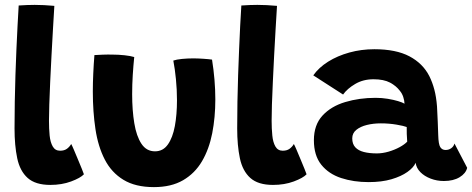

<svg xmlns="http://www.w3.org/2000/svg" viewBox="-20 -737 1932 786"><path d="M323.5 -23.5Q309.5 -8.5 271.2 5.8Q233 20 186 20Q125 20 93.2 -8.5Q61.5 -37 50.5 -89.2Q39.5 -141.5 39.5 -211Q39.5 -265.5 40.5 -320.5Q41.5 -375.5 43.2 -429.5Q45 -483.5 47.2 -534.2Q49.5 -585 51.8 -630.8Q54 -676.5 56.5 -714.5Q92 -717 122 -717Q141.5 -717 160.5 -716Q179.5 -715 202.5 -713Q200 -669.5 196.8 -616.8Q193.5 -564 190.8 -509Q188 -454 185.5 -402.5Q183 -351 181.8 -309.2Q180.5 -267.5 180.5 -242.5Q180.5 -210 183.2 -182.2Q186 -154.5 196 -137.2Q206 -120 226 -120Q243 -120 253.8 -127.8Q264.5 -135.5 271.5 -147.5Q275 -141.5 282.5 -123.8Q290 -106 299 -84.5Q308 -63 315 -45.8Q322 -28.5 323.5 -23.5Z M689.5 -489Q702 -493.5 725.2 -495.8Q748.5 -498 770.5 -498Q789 -498 811.5 -496.5Q834 -495 848 -493Q854.5 -452.5 858 -411.2Q861.5 -370 861.5 -330Q861.5 -256.5 848.8 -191.5Q836 -126.5 807 -77Q778 -27.5 729.5 0.8Q681 29 610 29Q534.5 29 485.5 -0.8Q436.5 -30.5 409 -83.8Q381.5 -137 370.8 -208.2Q360 -279.5 360 -362Q360 -398.5 361.8 -436.2Q363.5 -474 366.5 -511.5Q379.5 -512.5 400.8 -513.2Q422 -514 439.5 -513.5Q464.5 -513.5 489.8 -510.8Q515 -508 529.5 -503.5Q526 -469.5 523.5 -430.2Q521 -391 521 -351.5Q521 -285.5 529.8 -232.5Q538.5 -179.5 559 -148.5Q579.5 -117.5 614.5 -117.5Q647.5 -117.5 667.2 -145.5Q687 -173.5 695.8 -220.8Q704.5 -268 704.5 -326.5Q704.5 -370.5 700.2 -413.2Q696 -456 689.5 -489Z M1235 -23.5Q1221 -8.5 1182.8 5.8Q1144.5 20 1097.5 20Q1036.5 20 1004.8 -8.5Q973 -37 962 -89.2Q951 -141.5 951 -211Q951 -265.5 952 -320.5Q953 -375.5 954.8 -429.5Q956.5 -483.5 958.8 -534.2Q961 -585 963.2 -630.8Q965.5 -676.5 968 -714.5Q1003.5 -717 1033.5 -717Q1053 -717 1072 -716Q1091 -715 1114 -713Q1111.5 -669.5 1108.2 -616.8Q1105 -564 1102.2 -509Q1099.5 -454 1097 -402.5Q1094.5 -351 1093.2 -309.2Q1092 -267.5 1092 -242.5Q1092 -210 1094.8 -182.2Q1097.5 -154.5 1107.5 -137.2Q1117.5 -120 1137.5 -120Q1154.5 -120 1165.2 -127.8Q1176 -135.5 1183 -147.5Q1186.5 -141.5 1194 -123.8Q1201.5 -106 1210.5 -84.5Q1219.5 -63 1226.5 -45.8Q1233.5 -28.5 1235 -23.5Z M1489 8.5Q1427.5 8.5 1376.5 -8.2Q1325.5 -25 1295.2 -62.8Q1265 -100.5 1265 -163Q1265 -225.5 1300.2 -263.8Q1335.5 -302 1393.2 -319.2Q1451 -336.5 1517.5 -336.5Q1543.5 -336.5 1567.5 -332.5Q1591.5 -328.5 1609.8 -323Q1628 -317.5 1636 -312.5Q1635.5 -325.5 1630.8 -340Q1626 -354.5 1617.5 -364.5Q1602.5 -385 1576.8 -398.8Q1551 -412.5 1509 -412.5Q1466.5 -412.5 1434 -393.2Q1401.5 -374 1384.5 -350L1262.5 -428.5Q1285 -460.5 1323.2 -484.5Q1361.5 -508.5 1410.2 -522Q1459 -535.5 1512.5 -535.5Q1601 -535.5 1656 -506.5Q1711 -477.5 1737.5 -425.5Q1750 -400.5 1758 -370.5Q1766 -340.5 1769 -301.5Q1771 -268 1772 -239Q1773 -210 1774 -184Q1775 -146 1782.5 -134.5Q1790 -123 1804 -123Q1817 -123 1827.2 -130.2Q1837.5 -137.5 1840.5 -149.5L1892.5 -50Q1887 -27 1861.5 -11.5Q1836 4 1797 4Q1768.5 4 1743 -5.8Q1717.5 -15.5 1701 -32.2Q1684.5 -49 1681.5 -70.5Q1673.5 -51.5 1648 -33.2Q1622.5 -15 1582.5 -3.2Q1542.5 8.5 1489 8.5ZM1522.5 -109Q1546 -109 1570.8 -116.2Q1595.5 -123.5 1615.8 -134.5Q1636 -145.5 1647 -157Q1646 -172.5 1645.2 -189Q1644.5 -205.5 1645 -217Q1634 -221.5 1603.2 -226.8Q1572.5 -232 1539 -232Q1508.5 -232 1482 -225.5Q1455.5 -219 1438.8 -205.5Q1422 -192 1422 -170.5Q1422 -147.5 1434.5 -134Q1447 -120.5 1469.5 -114.8Q1492 -109 1522.5 -109Z"/></svg>

Font: Grandstander Thin
Style: Bold
Weight: 700
Version: Version 1.200